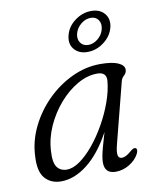

<svg xmlns="http://www.w3.org/2000/svg" viewBox="-80 -759 685 833"><g transform="rotate(-10 262.0 -343.0)"><path d="M388 -105.5Q380 -73.5 383 -59.8Q386 -46 400.5 -46Q417 -46 442 -68Q457 -81 465 -77Q475.5 -71 465.5 -51Q452 -25.5 423.5 -8.2Q395 9 363 9Q314.5 9 314.5 -40Q314.5 -51.5 317 -66.2Q319.5 -81 326 -105Q332.5 -129 344.5 -169.5Q297 -81.5 239.2 -36.2Q181.5 9 123 9Q78 9 51.8 -21Q25.5 -51 30 -119.5Q33 -185 63 -246.5Q93 -308 142 -356.8Q191 -405.5 251.8 -434.2Q312.5 -463 377.5 -463Q429.5 -463 456 -451Q482.5 -439 482 -419.5Q481 -405 470.5 -396Q460 -387 456.5 -373ZM101.5 -129Q98 -77.5 113 -57.2Q128 -37 156 -37Q183 -37 213.8 -58.8Q244.5 -80.5 275 -117.5Q305.5 -154.5 331.2 -200Q357 -245.5 374.2 -293.5Q391.5 -341.5 395.5 -385Q399 -424.5 357 -424.5Q313.5 -424.5 269.8 -399.5Q226 -374.5 189 -332Q152 -289.5 128.2 -236.8Q104.5 -184 101.5 -129ZM333 -524Q295 -524 274.5 -548.5Q254 -573 264 -610.5Q273.5 -647.5 306.8 -672Q340 -696.5 378.5 -696.5Q417 -696.5 437.2 -671.8Q457.5 -647 448 -610.5Q438 -573.5 404.8 -548.8Q371.5 -524 333 -524ZM371 -667.5Q348 -667.5 328 -651Q308 -634.5 301.5 -610.5Q295.5 -586.5 307.2 -570Q319 -553.5 341.5 -553.5Q364 -553.5 384 -570Q404 -586.5 410 -610.5Q416 -634.5 404.8 -651Q393.5 -667.5 371 -667.5Z"/></g></svg>

Font: Fraunces 9pt Soft Light
Style: Italic
Weight: 300
Italic angle: -16°
Version: Version 1.000;[0bf87f6ff]